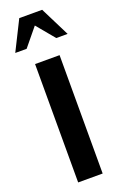

<svg xmlns="http://www.w3.org/2000/svg" viewBox="-202 -1050 693 1100"><g transform="rotate(-20 144.5 -500.0)"><path d="M304.7 -820.3H235.4L144.5 -929.7L54.7 -820.3H-14.6L75.2 -1000H214.8ZM219.7 0H70.3V-721.7H219.7Z"/></g></svg>

Font: FreeUniversal
Style: Bold
Weight: 700
Version: Version 1.001